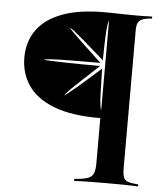

<svg xmlns="http://www.w3.org/2000/svg" viewBox="-54 -619 732 853"><g transform="rotate(5 312.5 -193.0)"><path d="M308.1 186.3V177.4Q346.8 175 366.5 168.1Q386.3 161.3 393.1 145.6Q400 129.8 400 100.8V-101.6Q272.6 -100.8 193.1 -131.5Q113.7 -162.1 77 -216.5Q40.3 -271 40.3 -339.5Q40.3 -412.1 77.8 -464.1Q115.3 -516.1 189.9 -544Q264.5 -571.8 375.8 -571.8Q391.9 -571.8 412.1 -571.4Q432.3 -571 455.2 -570.6Q478.2 -570.2 501.6 -569.8Q525 -569.4 548 -569.8Q571 -570.2 590.3 -571V-562.1Q562.9 -560.5 548 -554.4Q533.1 -548.4 527.8 -536.7Q522.6 -525 522.6 -504.8V108.1Q522.6 137.1 527.8 151.2Q533.1 165.3 548.4 170.2Q563.7 175 593.5 177.4V186.3Q568.5 184.7 530.6 184.3Q492.7 183.9 449.2 183.9Q419.4 183.9 392.3 184.3Q365.3 184.7 344 185.1Q322.6 185.5 308.1 186.3ZM400.8 -138.7V-534.7Q398.4 -534.7 395.6 -517.7Q392.7 -500.8 391.1 -462.1Q389.5 -423.4 388.7 -358.1Q329 -411.3 296.4 -439.1Q263.7 -466.9 249.6 -477.8Q235.5 -488.7 231.5 -488.7Q233.1 -485.5 245.2 -473Q257.3 -460.5 288.7 -430.6Q320.2 -400.8 379 -346Q286.3 -346 232.3 -345.2Q178.2 -344.4 155.2 -342.7Q132.3 -341.1 129 -338.7Q131.5 -337.1 154.4 -335.9Q177.4 -334.7 231.5 -333.5Q285.5 -332.3 379 -332.3Q319.4 -277.4 287.5 -247.2Q255.6 -216.9 244 -204.4Q232.3 -191.9 231.5 -187.9Q234.7 -189.5 248.4 -200Q262.1 -210.5 295.2 -238.7Q328.2 -266.9 388.7 -321Q390.3 -255.6 391.5 -215.7Q392.7 -175.8 395.6 -157.3Q398.4 -138.7 400.8 -138.7Z"/></g></svg>

Font: Playfair 144pt
Style: Bold
Weight: 700
Version: Version 2.001;gftools[0.9.30]